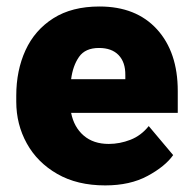

<svg xmlns="http://www.w3.org/2000/svg" viewBox="-20 -558 585 588"><path d="M302.2 9.8Q216.3 9.8 155.3 -25.4Q94.2 -60.5 62 -118.9Q29.8 -177.2 29.8 -246.6V-265.1Q29.8 -342.3 58.1 -404.1Q86.4 -465.8 143.3 -502Q200.2 -538.1 284.7 -538.1Q397 -538.1 460.7 -468.3Q524.4 -398.4 524.4 -279.3V-212.4H197.8Q206.5 -168.5 236.3 -142.8Q266.1 -117.2 313 -117.2Q346.7 -117.2 379.4 -129.9Q412.1 -142.6 435.5 -171.9L510.3 -83Q485.8 -48.3 432.1 -19.3Q378.4 9.8 302.2 9.8ZM283.2 -411.1Q241.2 -411.1 222.2 -384Q203.1 -356.9 197.8 -315.4H363.8V-328.1Q364.3 -367.2 343.3 -389.2Q322.3 -411.1 283.2 -411.1Z"/></svg>

Font: Vazirmatn RD UI FD Black
Style: Regular
Weight: 900
Designer: Saber Rastikerdar
Foundry: Saber Rastikerdar
Version: Version 33.003